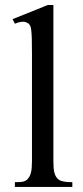

<svg xmlns="http://www.w3.org/2000/svg" viewBox="-20 -742 329 762"><path d="M267.1 0V-19Q252 -19 241.7 -20.3Q231.4 -21.5 224.4 -23.7Q217.3 -25.9 212.9 -29.3Q208.5 -32.7 205.1 -37.1Q201.7 -41.5 199.2 -46.9Q196.8 -52.2 195.1 -60.1Q193.4 -67.9 192.6 -78.6Q191.9 -89.4 191.9 -105V-722.2H169.9L29.8 -666L39.1 -647.9Q49.8 -652.3 57.9 -654.1Q65.9 -655.8 71.8 -655.8Q78.1 -655.8 83 -653.8Q87.9 -651.9 92.8 -648.9Q96.7 -645 99.4 -640.6Q102.1 -636.2 103.8 -624Q105.5 -611.8 106.2 -589.1Q106.9 -566.4 106.9 -526.9V-105Q106.9 -72.8 103 -57.6Q99.1 -42.5 92.8 -35.2Q88.9 -29.8 84.2 -26.6Q79.6 -23.4 73.5 -21.7Q67.4 -20 59.1 -19.5Q50.8 -19 39.1 -19V0Z"/></svg>

Font: Galatia SIL
Style: Regular
Weight: 400
Designer: Development by SIL's NRSI team
Version: Version 2.1